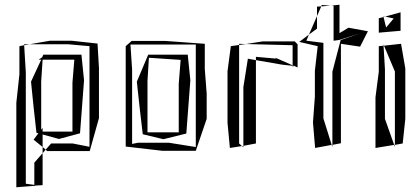

<svg xmlns="http://www.w3.org/2000/svg" viewBox="-20 -622 1774 811"><path d="M134 -61 142 -59 122 -32 160 -1V-54L229 -35L318 -59L335 -283L324 -391H163L158 -380L143 -370H154L111 -277L122 -169ZM154 -278 160 -370H294L286 -273V-66H160V-82L154 -74ZM62 -427V-308L49 -188V169L125 163V165L127 162L160 160V25L125 65V159L89 154V-317L82 -431ZM268 -435 358 -427V-2L287 -16H196L173 10L179 16H359L398 -123V-334L392 -438L282 -450H191L105 -435ZM173 10 160 25V-1ZM82 -434V-435H105L82 -431Z M511 -427V-3L666 15H807L853 -120V-226L845 -331V-437L679 -449H536ZM531 -434H807V-1L694 -19H562L538 -14V-329ZM583 -55 670 -34 767 -58 784 -283 773 -391H606L558 -277L570 -166ZM603 -281 609 -378 743 -369 735 -268V-63H603Z M990 -432 955 -427 941 -321V-104L951 3L1002 -5L990 -16ZM1008 -254V-6L1061 -16V-368L1027 -374ZM1225 -447H1089L1019 -436L1216 -431V-346L1222 -344H1216V-340L1222 -344L1237 -337V-435ZM1061 -368V-382L1150 -374L1144 -376V-378L1216 -346V-344L1171 -349ZM990 -437H985L1019 -436L990 -432ZM1002 -5 1008 -6V-1ZM1144 -375V-376H1143Z M1387 -598 1389 -596V-450L1412 -453L1501 -481L1419 -453L1384 -319V-10L1420 -17V-437L1501 -425L1534 -490L1452 -505L1414 -482V-602L1376 -598ZM1346 -441 1274 -450 1285 -476 1244 -445 1322 -427 1310 -323V-214L1302 -105L1311 3L1381 -10L1346 -122ZM1285 -476 1319 -554V-501ZM1319 -594V-554L1337 -595ZM1339 -601 1376 -598 1337 -595ZM1381 -10H1384V-1Z M1648 -320V-10L1681 -16L1692 -120V-333L1674 -437L1602 -429ZM1580 -427V-319L1566 -211V3L1645 -10L1606 -120V-330L1600 -429ZM1580 -545V-484L1672 -492V-570L1607 -552L1643 -544L1611 -506L1600 -550ZM1645 -10H1648V-1ZM1600 -552V-554L1607 -552H1600ZM1600 -434V-435L1602 -429H1600Z"/></svg>

Font: Quebrada
Style: Regular
Weight: 400
Designer: deFharo
Foundry: deFharo
Version: Version 1.034 2012